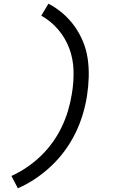

<svg xmlns="http://www.w3.org/2000/svg" viewBox="-20 -861 640 1042"><path d="M77 161 42 94Q86 74 127 46Q168 18 203 -16Q238 -50 266.5 -90Q295 -130 315.5 -173Q336 -216 349.5 -261.5Q363 -307 370 -352Q381 -416 379 -479.5Q377 -543 355.5 -599.5Q334 -656 295 -701.5Q256 -747 204 -776L243 -841Q285 -819 321 -788Q357 -757 384.5 -718.5Q412 -680 430.5 -635.5Q449 -591 456 -542Q463 -493 461.5 -442Q460 -391 452 -340Q444 -289 428.5 -238Q413 -187 389 -138Q365 -89 332.5 -44.5Q300 0 259.5 38.5Q219 77 173 108Q127 139 77 161Z"/></svg>

Font: Iosevka Custom Oblique
Style: Regular
Weight: 400
Italic angle: -9°
Designer: Belleve Invis
Foundry: Belleve Invis
Version: Version 27.0.1